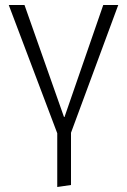

<svg xmlns="http://www.w3.org/2000/svg" viewBox="-20 -543 508 768"><path d="M78 -523 236 -75H238L393 -523H453L264 -12V197L209 205V-10L15 -523Z"/></svg>

Font: Jldddboxgfspflltxgxzjzlszac
Style: Regular
Weight: 300
Designer: Carrois Corporate & Edenspiekermann
Foundry: Carrois Corporate GbR & Edenspiekermann AG
Version: Version 2.001